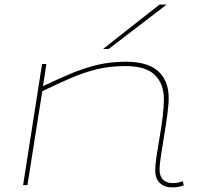

<svg xmlns="http://www.w3.org/2000/svg" viewBox="-20 -810 870 840"><path d="M164 -530H183L168 -433Q233 -464 290 -488Q347 -512 405.5 -526Q464 -540 531 -540Q626 -540 672 -498.5Q718 -457 718 -381Q718 -352 712 -307.5Q706 -263 698 -215.5Q690 -168 684 -128Q678 -88 678 -69Q678 -39 693.5 -24Q709 -9 733 -9Q759 -9 780 -17L784 1Q772 6 758 8Q744 10 734 10Q700 10 679.5 -9Q659 -28 659 -66Q659 -86 664.5 -124Q670 -162 678 -207.5Q686 -253 691.5 -297.5Q697 -342 697 -376Q697 -443 657.5 -482Q618 -521 528 -521Q461 -521 404 -507Q347 -493 290 -468.5Q233 -444 165 -411L100 0H81ZM431 -596 678 -790H709L456 -596Z"/></svg>

Font: Georama Extra Expanded Thin
Style: Italic
Weight: 100
Width: 8
Italic angle: -9°
Designer: Jean-Baptiste Levee
Foundry: Production Type
Version: Version 1.000